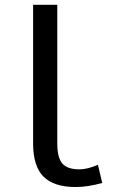

<svg xmlns="http://www.w3.org/2000/svg" viewBox="-20 -752 492 784"><path d="M289.1 11.7Q200.2 11.7 157.7 -30.8Q115.2 -73.2 115.2 -166V-732.4H213.9V-166Q213.9 -108.4 234.4 -84.5Q254.9 -60.5 304.7 -60.5Q336.9 -60.5 379.9 -79.1L397.5 -4.9Q337.9 11.7 289.1 11.7Z"/></svg>

Font: Nasu
Style: Regular
Weight: 400
Designer: Ryoko NISHIZUKA (kana &amp; ideographs); Paul D. Hunt (Latin, Greek &amp; Cyrillic); Wenlong ZHANG (bopomofo); Sandoll C
Version: Version 2014.1215